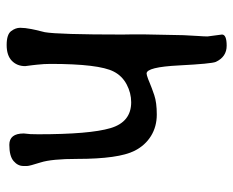

<svg xmlns="http://www.w3.org/2000/svg" viewBox="-84 -652 724 597"><g transform="rotate(90 278.5 -353.0)"><path d="M92.8 -635.7 86.9 -680.7Q86.9 -695.3 121.6 -695.3Q156.2 -695.3 171.9 -661.6Q177.7 -648.4 182.9 -547.4Q188 -446.3 208 -446.3Q212.4 -446.3 225.6 -451.2L236.3 -455.6Q252.4 -462.4 275.4 -470.2Q298.3 -478 335.7 -478Q373 -478 402.3 -460Q431.6 -441.9 448.2 -409.2Q473.6 -359.4 473.6 -230Q473.6 -151.4 484.6 -116.7Q495.6 -82 495.6 -75.2V-63Q495.6 -45.9 480.2 -32.7Q464.8 -19.5 429.7 -19.5Q394.5 -19.5 394.5 -64.5L396.5 -85Q397 -92.3 397 -109.4Q397 -269.5 377.9 -334Q358.9 -398.4 297.4 -398.4Q268.6 -398.4 241.9 -384.3Q215.3 -370.1 202.1 -344.2Q178.2 -298.3 178.2 -147.5Q178.2 -127 180.7 -105L182.1 -92.3Q185.1 -71.3 185.1 -68.8Q185.1 -43.5 168.5 -27.3Q151.9 -11.2 119.4 -11.2Q86.9 -11.2 76.4 -24.9Q65.9 -38.6 65.9 -53.2Q65.9 -67.9 69.8 -87.9L72.8 -102.1L79.6 -129.9Q86.9 -171.9 86.9 -371.6L86.4 -403.8Q86.4 -419.9 86.4 -436L88.9 -561L91.3 -605Q92.8 -626 92.8 -635.7Z"/></g></svg>

Font: Averia Libre Light
Style: Regular
Weight: 300
Version: Version 1.002